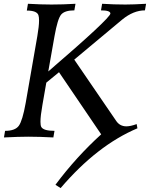

<svg xmlns="http://www.w3.org/2000/svg" viewBox="-40 -713 780 996"><path d="M274.4 262.7 247.6 245.6Q355.5 101.1 484.9 -16.1L266.1 -338.4L200.2 -284.2Q190.4 -227.1 180.2 -169.4Q169.9 -111.8 169.9 -81.5Q169.9 -62 174.3 -54.2Q186 -34.2 242.7 -34.2L236.8 0Q164.6 -3.9 106.4 -3.9Q58.6 -3.9 -19.5 0L-13.7 -34.2Q38.1 -34.2 57.4 -60.3Q76.7 -86.4 93.3 -179.2L153.8 -526.4Q162.6 -577.6 162.6 -606.4Q162.6 -625 159.2 -634.8Q150.4 -658.2 99.1 -658.2L105 -693.4Q172.4 -689.5 227.1 -689.5Q287.1 -689.5 351.6 -693.4L345.7 -659.2Q295.9 -659.2 277.3 -637.5Q258.8 -615.7 242.7 -524.9Q226.6 -434.1 210.4 -342.3Q529.3 -616.7 532.7 -642.6Q532.7 -659.2 483.9 -659.2L489.7 -693.4Q550.3 -689.5 609.9 -689.5Q652.3 -689.5 717.8 -693.4L711.9 -659.2Q652.3 -659.2 593.8 -611.3L345.2 -403.8L562 -86.9Q581.1 -57.6 615.7 -57.6Q637.2 -57.6 668.9 -69.3L672.9 -47.4Q464.4 40.5 274.4 262.7Z"/></svg>

Font: Kelvinch
Style: Italic
Weight: 400
Italic angle: -10°
Designer: Paul James Miller
Foundry: High-Logic / Made with FontCreator
Version: Version 3.40;July 22, 2017;FontCreator 11.0.0.2388 64-bit